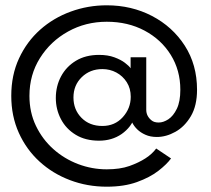

<svg xmlns="http://www.w3.org/2000/svg" viewBox="-20 -692 797 724"><path d="M382.5 12Q309 12 243.8 -12.8Q178.5 -37.5 129 -82.8Q79.5 -128 51 -191Q22.5 -254 22.5 -330.5Q22.5 -409 51.8 -472Q81 -535 131.2 -579.8Q181.5 -624.5 246.5 -648.2Q311.5 -672 382.5 -672Q476 -672 553.2 -631.8Q630.5 -591.5 676.8 -519.8Q723 -448 723 -353.5Q723 -293.5 699.8 -254Q676.5 -214.5 641.5 -195Q606.5 -175.5 571.5 -175.5Q547 -175.5 528.5 -183.8Q510 -192 497.5 -204.2Q485 -216.5 478.5 -230L477 -227Q474.5 -222.5 470 -216.5Q457 -199.5 438.5 -186.5Q402 -161.5 353.5 -161.5Q302 -161.5 265.5 -183.8Q229 -206 209.8 -242.8Q190.5 -279.5 190.5 -322.5Q190.5 -367 210.2 -404Q230 -441 266.5 -463Q303 -485 353.5 -485Q386.5 -485 411 -476Q435.5 -467 451 -455.2Q466.5 -443.5 472.5 -434.5V-476H531.5V-278Q531.5 -254 551.5 -238Q561 -230 578.5 -230Q596 -230 614.8 -242.2Q633.5 -254.5 646.8 -281.8Q660 -309 660 -353.5Q660 -427 624 -485Q588 -543 525.2 -576.5Q462.5 -610 382.5 -610Q303 -610 236.8 -573.2Q170.5 -536.5 130.8 -473.2Q91 -410 91 -330.5Q91 -268.5 115.5 -217.5Q140 -166.5 181.2 -129.8Q222.5 -93 274.8 -73.2Q327 -53.5 382.5 -53.5Q432.5 -53.5 468 -66Q539.5 -91.5 569 -132L625 -94.5Q608.5 -72 576.8 -47.5Q545 -23 496.5 -5.5Q448 12 382.5 12ZM366 -217Q413 -217 443 -250.2Q473 -283.5 473 -327Q473 -358.5 458 -382Q443 -405.5 418.8 -418.5Q394.5 -431.5 366 -431.5Q319.5 -431.5 288.2 -401Q257 -370.5 257 -324.5Q257 -278.5 287.2 -247.8Q317.5 -217 366 -217Z"/></svg>

Font: Lucymar Sans
Style: Regular
Weight: 400
Foundry: The League of Moveable Type (original font) / Main changes by Cristiano Sobral with portions from Mirco Monsees
Version: Version 2.001;August 30, 2020;FontCreator 13.0.0.2681 64-bit